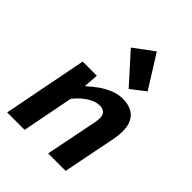

<svg xmlns="http://www.w3.org/2000/svg" viewBox="-233 -946 1066 1066"><g transform="rotate(45 300.0 -413.5)"><path d="M16 0 113 -496H224L218 -411H222Q247 -435 279 -457.5Q311 -480 346 -494Q381 -508 416 -508Q478 -508 511 -475.5Q544 -443 544 -381Q544 -363 542 -344Q540 -325 536 -306L475 0H338L396 -290Q399 -305 401 -317.5Q403 -330 403 -341Q403 -366 390 -378.5Q377 -391 352 -391Q321 -391 284 -368.5Q247 -346 212 -303L153 0ZM401 -569 247 -740 364 -827 485 -634Z"/></g></svg>

Font: Source Code Pro ExtraLight
Style: Bold Italic
Weight: 700
Italic angle: -11°
Monospace: yes
Version: Version 1.016;hotconv 1.0.116;makeotfexe 2.5.65601